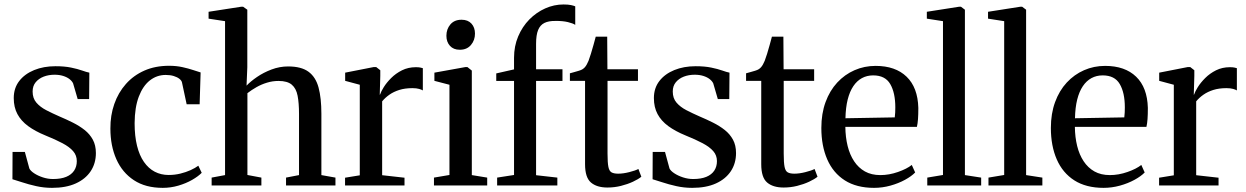

<svg xmlns="http://www.w3.org/2000/svg" viewBox="-20 -850 5710 880"><path d="M218.5 11Q181 11 145.5 3Q110 -5 81.5 -14.5Q53 -24 37 -28.5L37.5 -153.5H94L114.5 -78Q119.5 -67 136.5 -55.8Q153.5 -44.5 176.5 -37Q199.5 -29.5 223 -29.5Q259.5 -29.5 283.5 -39.5Q307.5 -49.5 319.8 -68Q332 -86.5 332 -111.5Q332 -138 315.2 -157.2Q298.5 -176.5 266.5 -193.5Q234.5 -210.5 187.5 -229.5Q141 -248.5 108.8 -272.2Q76.5 -296 59.8 -327.2Q43 -358.5 43 -400.5Q43 -446 68 -478.5Q93 -511 136.5 -528.8Q180 -546.5 234 -546.5Q276 -546.5 306 -540.2Q336 -534 356.2 -526.8Q376.5 -519.5 389.5 -517L388.5 -396H336L315 -468Q310 -478.5 298.5 -487.5Q287 -496.5 269.5 -502Q252 -507.5 230 -507.5Q203 -507.5 180.2 -498.8Q157.5 -490 143.5 -473Q129.5 -456 129.5 -430.5Q129.5 -399.5 146.8 -379.5Q164 -359.5 192 -345Q220 -330.5 252 -316.5Q284 -303 314 -288Q344 -273 367.8 -254.2Q391.5 -235.5 405.5 -209.8Q419.5 -184 419.5 -148.5Q419.5 -101.5 395.8 -65.5Q372 -29.5 327.2 -9.2Q282.5 11 218.5 11Z M726 11Q647 11 593.8 -24Q540.5 -59 513.2 -120.5Q486 -182 486 -260.5Q485.5 -321 503.8 -373.2Q522 -425.5 557 -465Q592 -504.5 641.8 -526.5Q691.5 -548.5 755 -548.5Q788.5 -548.5 816.5 -542.2Q844.5 -536 865.8 -528.8Q887 -521.5 899.5 -518L895 -372H835.5L814 -472.5Q812 -481 802.2 -488.8Q792.5 -496.5 776.5 -501.5Q760.5 -506.5 739.5 -506.5Q699 -506.5 667 -481.5Q635 -456.5 616.2 -407.2Q597.5 -358 597 -285.5Q597 -226.5 608 -182Q619 -137.5 639.8 -107.8Q660.5 -78 689.2 -63Q718 -48 753 -48Q780.5 -48 806.2 -54.2Q832 -60.5 853.5 -70.2Q875 -80 889 -90.5L904.5 -58Q888.5 -41.5 860.5 -25.5Q832.5 -9.5 797.5 0.8Q762.5 11 726 11Z M1011.5 -47.5V-753L936 -764.5V-796L1084.5 -819H1094.5L1113.5 -805.5V-541.5L1110 -457.5Q1128.5 -477 1158 -497.2Q1187.5 -517.5 1224.5 -531.5Q1261.5 -545.5 1300.5 -545.5Q1361 -545.5 1394 -521.2Q1427 -497 1440 -449Q1453 -401 1453 -328.5V-47.5L1517.5 -36V0H1291V-36L1350.5 -47.5V-328Q1350.5 -377.5 1344 -411.2Q1337.5 -445 1317.2 -462Q1297 -479 1256.5 -479Q1229.5 -479 1204 -471.2Q1178.5 -463.5 1156 -450.8Q1133.5 -438 1114 -423V-48L1178 -36V0H950V-36Z M1561.5 0V-35.5L1629 -46.5V-461.5L1562 -479.5V-517L1692 -542.5H1704.5L1723 -528V-502L1720.5 -415L1722.5 -418Q1726.5 -430.5 1739.2 -451Q1752 -471.5 1773 -492.5Q1794 -513.5 1822.5 -527.8Q1851 -542 1886 -542Q1898.5 -542 1906 -540.5Q1913.5 -539 1918 -537.5V-435.5Q1913 -439 1900.8 -442.5Q1888.5 -446 1870 -446Q1836.5 -446 1810.2 -437.8Q1784 -429.5 1764.8 -416Q1745.5 -402.5 1731.5 -385.5V-47L1834 -35.5V0Z M1969 0V-36L2040 -48V-461.5L1971 -479.5V-517L2112.5 -542.5H2122.5L2142.5 -526.5V-47.5L2213 -36V0ZM2087 -622Q2058.5 -622 2042.2 -640Q2026 -658 2026 -686Q2026 -716.5 2044.2 -738Q2062.5 -759.5 2095 -759.5H2096Q2124.5 -759.5 2140.8 -741.8Q2157 -724 2157 -696Q2157 -665.5 2138.5 -643.8Q2120 -622 2088 -622Z M2258.5 0V-36L2336 -48V-479H2254.5V-513.5L2336 -532V-585Q2336 -638.5 2355 -683.2Q2374 -728 2406.2 -760.8Q2438.5 -793.5 2479 -811.5Q2519.5 -829.5 2562.5 -829.5Q2584 -829.5 2596.8 -826.8Q2609.5 -824 2616.5 -821V-736Q2606.5 -743 2582.5 -748.8Q2558.5 -754.5 2526 -754Q2495 -754.5 2475.5 -745Q2456 -735.5 2446.5 -712.8Q2437 -690 2437 -649V-532.5H2558V-479H2437V-47L2534.5 -36V0Z M2764 9.5Q2715.5 9.5 2688.5 -13.5Q2661.5 -36.5 2661.5 -97.5V-479.5H2592V-514Q2600.5 -516.5 2611.8 -519.5Q2623 -522.5 2633.5 -525.8Q2644 -529 2649.5 -532.5Q2656 -536.5 2660.8 -542Q2665.5 -547.5 2669.5 -554.8Q2673.5 -562 2677.5 -571.5Q2682 -583 2688.2 -603.2Q2694.5 -623.5 2700.5 -645.2Q2706.5 -667 2710.5 -682H2763L2764 -532.5H2904V-479.5H2764.5V-146.5Q2764.5 -104.5 2768.5 -85Q2772.5 -65.5 2783.2 -59.8Q2794 -54 2813.5 -54Q2836 -54 2863.8 -61Q2891.5 -68 2906 -75.5L2919.5 -40Q2905.5 -28.5 2880.8 -17Q2856 -5.5 2826 2Q2796 9.5 2764 9.5Z M3152.5 11Q3115 11 3079.5 3Q3044 -5 3015.5 -14.5Q2987 -24 2971 -28.5L2971.5 -153.5H3028L3048.5 -78Q3053.5 -67 3070.5 -55.8Q3087.5 -44.5 3110.5 -37Q3133.5 -29.5 3157 -29.5Q3193.5 -29.5 3217.5 -39.5Q3241.5 -49.5 3253.8 -68Q3266 -86.5 3266 -111.5Q3266 -138 3249.2 -157.2Q3232.5 -176.5 3200.5 -193.5Q3168.5 -210.5 3121.5 -229.5Q3075 -248.5 3042.8 -272.2Q3010.5 -296 2993.8 -327.2Q2977 -358.5 2977 -400.5Q2977 -446 3002 -478.5Q3027 -511 3070.5 -528.8Q3114 -546.5 3168 -546.5Q3210 -546.5 3240 -540.2Q3270 -534 3290.2 -526.8Q3310.5 -519.5 3323.5 -517L3322.5 -396H3270L3249 -468Q3244 -478.5 3232.5 -487.5Q3221 -496.5 3203.5 -502Q3186 -507.5 3164 -507.5Q3137 -507.5 3114.2 -498.8Q3091.5 -490 3077.5 -473Q3063.5 -456 3063.5 -430.5Q3063.5 -399.5 3080.8 -379.5Q3098 -359.5 3126 -345Q3154 -330.5 3186 -316.5Q3218 -303 3248 -288Q3278 -273 3301.8 -254.2Q3325.5 -235.5 3339.5 -209.8Q3353.5 -184 3353.5 -148.5Q3353.5 -101.5 3329.8 -65.5Q3306 -29.5 3261.2 -9.2Q3216.5 11 3152.5 11Z M3571.5 9.5Q3523 9.5 3496 -13.5Q3469 -36.5 3469 -97.5V-479.5H3399.5V-514Q3408 -516.5 3419.2 -519.5Q3430.5 -522.5 3441 -525.8Q3451.5 -529 3457 -532.5Q3463.5 -536.5 3468.2 -542Q3473 -547.5 3477 -554.8Q3481 -562 3485 -571.5Q3489.5 -583 3495.8 -603.2Q3502 -623.5 3508 -645.2Q3514 -667 3518 -682H3570.5L3571.5 -532.5H3711.5V-479.5H3572V-146.5Q3572 -104.5 3576 -85Q3580 -65.5 3590.8 -59.8Q3601.5 -54 3621 -54Q3643.5 -54 3671.2 -61Q3699 -68 3713.5 -75.5L3727 -40Q3713 -28.5 3688.2 -17Q3663.5 -5.5 3633.5 2Q3603.5 9.5 3571.5 9.5Z M3986 11Q3906 11 3852.2 -23.2Q3798.5 -57.5 3771.5 -119.5Q3744.5 -181.5 3744.5 -263.5Q3744.5 -329.5 3763.8 -382Q3783 -434.5 3817.2 -471.5Q3851.5 -508.5 3896.5 -528.2Q3941.5 -548 3993 -548Q4084 -548 4135.2 -498.5Q4186.5 -449 4189 -355.5Q4189 -325 4187.5 -304.2Q4186 -283.5 4182.5 -268.5H3854.5Q3855 -221 3865 -180.8Q3875 -140.5 3894.8 -110.8Q3914.5 -81 3944.2 -64.2Q3974 -47.5 4015 -47.5Q4055 -47.5 4095.8 -61.8Q4136.5 -76 4159 -94L4174.5 -59.5Q4157.5 -42 4127.8 -25.8Q4098 -9.5 4061 0.8Q4024 11 3986 11ZM3855 -308 4081 -312Q4082.5 -323 4083 -335Q4083.5 -347 4083.5 -358Q4083.5 -425 4060.2 -464.8Q4037 -504.5 3982 -504.5Q3953.5 -504.5 3930.5 -492Q3907.5 -479.5 3891 -455Q3874.5 -430.5 3865.2 -393.8Q3856 -357 3855 -308Z M4302 -48V-753L4228 -764.5V-796L4375 -819H4384.5L4402.5 -805.5V-47.5L4477 -36V0H4230V-36Z M4582.5 -48V-753L4508.5 -764.5V-796L4655.5 -819H4665L4683 -805.5V-47.5L4757.5 -36V0H4510.5V-36Z M5038 11Q4958 11 4904.2 -23.2Q4850.5 -57.5 4823.5 -119.5Q4796.5 -181.5 4796.5 -263.5Q4796.5 -329.5 4815.8 -382Q4835 -434.5 4869.2 -471.5Q4903.5 -508.5 4948.5 -528.2Q4993.5 -548 5045 -548Q5136 -548 5187.2 -498.5Q5238.5 -449 5241 -355.5Q5241 -325 5239.5 -304.2Q5238 -283.5 5234.5 -268.5H4906.5Q4907 -221 4917 -180.8Q4927 -140.5 4946.8 -110.8Q4966.5 -81 4996.2 -64.2Q5026 -47.5 5067 -47.5Q5107 -47.5 5147.8 -61.8Q5188.5 -76 5211 -94L5226.5 -59.5Q5209.5 -42 5179.8 -25.8Q5150 -9.5 5113 0.8Q5076 11 5038 11ZM4907 -308 5133 -312Q5134.5 -323 5135 -335Q5135.5 -347 5135.5 -358Q5135.5 -425 5112.2 -464.8Q5089 -504.5 5034 -504.5Q5005.5 -504.5 4982.5 -492Q4959.5 -479.5 4943 -455Q4926.5 -430.5 4917.2 -393.8Q4908 -357 4907 -308Z M5292.5 0V-35.5L5360 -46.5V-461.5L5293 -479.5V-517L5423 -542.5H5435.5L5454 -528V-502L5451.5 -415L5453.5 -418Q5457.5 -430.5 5470.2 -451Q5483 -471.5 5504 -492.5Q5525 -513.5 5553.5 -527.8Q5582 -542 5617 -542Q5629.5 -542 5637 -540.5Q5644.5 -539 5649 -537.5V-435.5Q5644 -439 5631.8 -442.5Q5619.5 -446 5601 -446Q5567.5 -446 5541.2 -437.8Q5515 -429.5 5495.8 -416Q5476.5 -402.5 5462.5 -385.5V-47L5565 -35.5V0Z"/></svg>

Font: Merriweather 72pt
Style: Regular
Weight: 400
Version: Version 2.100